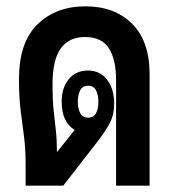

<svg xmlns="http://www.w3.org/2000/svg" viewBox="-20 -587 555 607"><path d="M61 0V-69Q61 -116 56 -154.5Q51 -193 45.5 -235.5Q40 -278 40 -337Q40 -453 98.5 -510Q157 -567 250 -567Q342 -567 397.5 -512Q453 -457 453 -352V0H347V-334Q347 -398 324.5 -434Q302 -470 248 -470Q199 -470 172.5 -434.5Q146 -399 146 -319Q146 -272 149.5 -239Q153 -206 156.5 -175.5Q160 -145 160 -106L216 -176Q175 -201 175 -265Q175 -310 197.5 -337Q220 -364 258 -364Q297 -364 319 -334.5Q341 -305 341 -260Q341 -224 326.5 -197Q312 -170 291 -143L180 0ZM259 -215Q276 -215 283.5 -229Q291 -243 291 -265Q291 -287 283.5 -301.5Q276 -316 259 -316Q241 -316 233.5 -301.5Q226 -287 226 -265Q226 -244 233.5 -229.5Q241 -215 259 -215Z"/></svg>

Font: Noto Sans Thai Looped ExtraCondensed SemiBold
Style: Regular
Weight: 600
Width: 2
Designer: Sasikarn Vongin, Ben Mitchell
Foundry: The Fontpad Ltd
Version: Version 1.001; ttfautohint (v1.8.4.7-5d5b)